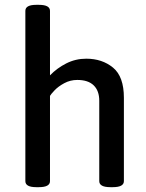

<svg xmlns="http://www.w3.org/2000/svg" viewBox="-20 -773 605 795"><path d="M85 -23V-728Q85 -753 130 -753H141Q187 -753 187 -728V-461Q216 -491 254.5 -510.5Q293 -530 337 -530Q403 -530 448 -493Q493 -456 493 -368V-23Q493 2 447 2H437Q391 2 391 -23V-356Q391 -397 368 -419.5Q345 -442 300 -442Q271 -442 246 -428.5Q221 -415 205.5 -398.5Q190 -382 187 -376V-23Q187 2 141 2H130Q85 2 85 -23Z"/></svg>

Font: Asap-Medium
Style: Regular
Weight: 500
Designer: Pablo Cosgaya
Foundry: Omnibus-Type
Version: Version 2.000; ttfautohint (v1.8)